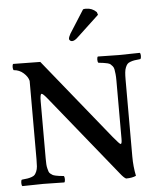

<svg xmlns="http://www.w3.org/2000/svg" viewBox="-60 -956 833 1017"><g transform="rotate(-5 356.5 -447.5)"><path d="M18.1 2Q13.7 -2.4 13.7 -15.1Q13.7 -27.8 18.1 -32.2Q38.6 -34.2 49.1 -35.9Q59.6 -37.6 71.3 -41.7Q83 -45.9 87.9 -51.8Q92.8 -57.6 97.7 -68.8Q102.5 -80.1 103.8 -95Q105 -109.9 105 -132.8V-549.8Q100.1 -571.8 77.9 -591.8Q55.7 -611.8 25.9 -613.8Q21.5 -618.2 21.5 -630.4Q21.5 -642.6 25.9 -647L169.9 -645L517.1 -215.8Q550.8 -174.8 556.2 -174.8Q563 -174.8 563 -201.2V-512.2Q563 -532.2 561.5 -546.1Q560.1 -560.1 558.1 -570.8Q556.2 -581.5 550.5 -588.4Q544.9 -595.2 539.8 -599.6Q534.7 -604 523.4 -606.7Q512.2 -609.4 502.9 -610.6Q493.7 -611.8 476.1 -613.8Q471.7 -618.2 471.7 -630.4Q471.7 -642.6 476.1 -647Q567.9 -645 587.9 -645Q611.3 -645 699.2 -647Q703.6 -642.6 703.6 -630.4Q703.6 -618.2 699.2 -613.8Q679.2 -611.8 668.2 -610.1Q657.2 -608.4 645.8 -604.2Q634.3 -600.1 629.2 -594Q624 -587.9 619.4 -576.7Q614.7 -565.4 613.3 -550.3Q611.8 -535.2 611.8 -512.2V-103Q611.8 -49.8 622.1 0Q602.1 9.8 568.8 9.8Q556.6 3.9 538.1 -20L192.9 -446.8Q169.4 -476.1 162.1 -476.1Q153.8 -476.1 153.8 -436V-132.8Q153.8 -115.2 154.5 -102.5Q155.3 -89.8 158 -79.6Q160.6 -69.3 162.8 -62.7Q165 -56.2 171.4 -51Q177.7 -45.9 182.6 -43.2Q187.5 -40.5 198.2 -38.1Q209 -35.6 217 -34.7Q225.1 -33.7 241.2 -32.2Q245.6 -27.8 245.6 -15.1Q245.6 -2.4 241.2 2Q151.4 0 129.9 0Q107.9 0 18.1 2ZM419.9 -902.8Q425.8 -904.8 435.1 -904.8Q468.3 -904.8 491.2 -881.8L496.1 -867.2L378.9 -757.8Q361.3 -740.2 347.2 -740.2Q341.3 -740.2 336.7 -744.4Q332 -748.5 332 -752.9Q332 -762.2 341.8 -779.8Z"/></g></svg>

Font: Common Serif Medium
Style: Regular
Weight: 500
Designer: Philipp H. Poll, Khaled Hosny
Foundry: Stefan Peev, Context Ltd.
Version: Version 1.026